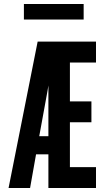

<svg xmlns="http://www.w3.org/2000/svg" viewBox="-20 -944 540 964"><path d="M23 0 169 -735H462V-630H331V-435H439V-330H331V-105H462V0H223V-169H161L131 0ZM177 -260H223V-515Q222 -509 221 -502.5Q220 -496 219 -490ZM100 -846V-924H400V-846Z"/></svg>

Font: Iosevka SS18 Extrabold
Style: Regular
Weight: 800
Monospace: yes
Designer: Belleve Invis
Foundry: Belleve Invis
Version: Version 25.1.1; ttfautohint (v1.8.4)